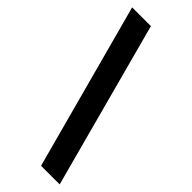

<svg xmlns="http://www.w3.org/2000/svg" viewBox="-279 -800 948 948"><g transform="rotate(45 194.5 -326.5)"><path d="M247 109H377L143 -762H12Z"/></g></svg>

Font: Wafeq
Style: Bold
Weight: 700
Designer: Rasmus Andersson & Azza Alameddine
Foundry: Google & TypeTogether
Version: Version 3.000;FEAKit 1.0